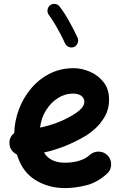

<svg xmlns="http://www.w3.org/2000/svg" viewBox="-20 -901 622 978"><path d="M524.9 -16.1Q476.6 28.3 420.2 42.7Q363.8 57.1 310.1 57.1Q226.6 57.1 159.4 15.4Q92.3 -26.4 66.4 -113.8Q50.3 -121.1 39.8 -135.5Q29.3 -149.9 28.3 -168.5Q25.9 -202.6 52.7 -223.6Q54.2 -284.2 75.9 -342.8Q97.7 -401.4 137.2 -449Q176.8 -496.6 231.9 -525.1Q287.1 -553.7 355.5 -553.7Q395.5 -553.7 437.3 -536.1Q479 -518.6 507.3 -482.9Q535.6 -447.3 535.6 -393.1Q535.6 -345.2 514.4 -308.3Q493.2 -271.5 465.8 -246.8Q438.5 -222.2 420.4 -211.4Q369.1 -180.7 315.2 -158.7Q261.2 -136.7 204.1 -124Q235.4 -72.3 310.1 -72.3Q393.6 -72.3 438 -112.3Q458 -129.9 484.9 -128.7Q511.7 -127.4 529.8 -107.4Q547.4 -87.9 546.1 -60.8Q544.9 -33.7 524.9 -16.1ZM352.1 -424.3Q311 -424.3 275.1 -401.6Q239.3 -378.9 214.6 -339.6Q189.9 -300.3 184.1 -251Q276.9 -270.5 349.1 -314Q381.3 -333 395.5 -349.9Q409.7 -366.7 409.7 -382.3Q409.7 -401.9 393.8 -413.1Q377.9 -424.3 352.1 -424.3ZM234.9 -874Q245.6 -882.3 260.3 -880.9Q274.9 -879.4 283.2 -868.2Q307.6 -836.9 332.5 -792.2Q357.4 -747.6 375.5 -708.5Q380.9 -695.8 375.5 -681.6Q370.1 -667.5 357.9 -662.1Q345.2 -656.2 331.3 -661.6Q317.4 -667 311.5 -679.7Q300.8 -703.6 286.1 -731.2Q271.5 -758.8 256.3 -783.9Q241.2 -809.1 228.5 -825.2Q220.2 -836.4 222.2 -850.8Q224.1 -865.2 234.9 -874Z"/></svg>

Font: Mikhak Bold
Style: Regular
Weight: 700
Designer: Amin Abedi
Version: Version 3.3